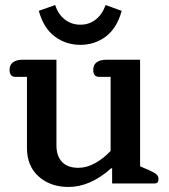

<svg xmlns="http://www.w3.org/2000/svg" viewBox="-20 -728 670 762"><path d="M134 -685 199 -708Q211 -671 237.5 -650.5Q264 -630 299 -630Q334 -630 360 -650.5Q386 -671 399 -708L463 -685Q444 -616 400 -583Q356 -550 299 -550Q242 -550 197.5 -583Q153 -616 134 -685ZM87 -141V-423H41Q18 -423 18 -451Q18 -471 32 -481Q46 -491 71 -491H204V-151Q204 -109 226 -85.5Q248 -62 291 -62Q324 -62 357.5 -80.5Q391 -99 419 -129V-423H373Q350 -423 350 -451Q350 -471 364 -481Q378 -491 403 -491H536V-68L573 -52Q593 -43 601 -36Q609 -29 609 -17Q609 0 594 0H425V-60H421Q338 14 252 14Q180 14 133.5 -27.5Q87 -69 87 -141Z"/></svg>

Font: Maitree SemiBold
Style: Regular
Weight: 600
Designer: CadsonDemak Team
Foundry: CadsonDemak
Version: Version 1.001